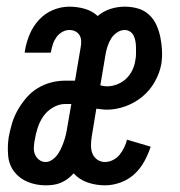

<svg xmlns="http://www.w3.org/2000/svg" viewBox="-20 -548 540 576"><path d="M117 8Q89 8 64 -2Q39 -12 23 -32.5Q7 -53 4.5 -80.5Q2 -108 6 -136Q10 -157 16 -177.5Q22 -198 33 -217.5Q44 -237 59 -254.5Q74 -272 93 -283.5Q112 -295 133 -300.5Q154 -306 175 -306H205L222 -406Q224 -416 223.5 -425.5Q223 -435 218.5 -442.5Q214 -450 206 -454Q198 -458 188 -458Q177 -458 166.5 -452Q156 -446 149 -436Q142 -426 138.5 -415Q135 -404 133 -393L132 -390H54L55 -397Q59 -421 69 -445Q79 -469 97 -488.5Q115 -508 139 -518Q163 -528 188 -528Q212 -528 234.5 -521.5Q257 -515 273 -500Q291 -515 312 -521.5Q333 -528 354 -528Q375 -528 394 -522.5Q413 -517 427 -504Q441 -491 449 -473.5Q457 -456 461 -436.5Q465 -417 466 -397Q467 -377 464 -356Q459 -329 444.5 -303Q430 -277 407 -258Q384 -239 356 -229Q328 -219 301 -219Q293 -219 285 -220Q277 -221 269 -222L255 -137Q253 -124 253 -111Q253 -98 257.5 -87Q262 -76 272 -69Q282 -62 295 -62Q307 -62 319 -68Q331 -74 339 -84Q347 -94 352.5 -105.5Q358 -117 361 -129L432 -108Q425 -86 413 -64Q401 -42 383 -25.5Q365 -9 341.5 -0.5Q318 8 295 8Q268 8 243 -0.5Q218 -9 201 -28Q193 -19 183 -11.5Q173 -4 162 0.5Q151 5 139.5 6.5Q128 8 117 8ZM302 -289Q316 -289 331.5 -295Q347 -301 358.5 -312Q370 -323 377 -337.5Q384 -352 386 -367Q388 -376 388 -385.5Q388 -395 388 -404.5Q388 -414 386.5 -423Q385 -432 381.5 -440Q378 -448 370.5 -453Q363 -458 354 -458Q342 -458 331 -450.5Q320 -443 313.5 -432.5Q307 -422 303 -410Q299 -398 297 -387L281 -292Q286 -291 291 -290Q296 -289 302 -289ZM117 -62Q128 -62 138.5 -70Q149 -78 155.5 -88.5Q162 -99 166.5 -110Q171 -121 174.5 -132.5Q178 -144 180 -155.5Q182 -167 184 -179L194 -236H175Q157 -236 139 -225.5Q121 -215 110 -199Q99 -183 93 -164.5Q87 -146 84 -127Q82 -116 81.5 -105Q81 -94 85 -84.5Q89 -75 97.5 -68.5Q106 -62 117 -62Z"/></svg>

Font: Iosevka Algr
Style: Italic
Weight: 400
Italic angle: -9°
Monospace: yes
Designer: Belleve Invis
Foundry: Belleve Invis
Version: Version 26.0.2; ttfautohint (v1.8.3)